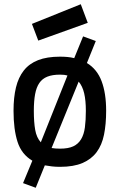

<svg xmlns="http://www.w3.org/2000/svg" viewBox="-20 -778 568 908"><path d="M264 -510Q282 -510 299 -508.5Q316 -507 331 -503L373 -606L433 -584L391 -480Q439 -451 460.5 -394Q482 -337 482 -254Q482 -191 472 -141.5Q462 -92 437 -58.5Q412 -25 370 -7Q328 11 264 11Q244 11 226 9Q208 7 192 4L149 110L89 88L133 -18Q82 -48 63 -107Q44 -166 44 -254Q44 -317 55.5 -364.5Q67 -412 92.5 -444.5Q118 -477 160 -493.5Q202 -510 264 -510ZM264 -75Q303 -75 326.5 -86Q350 -97 363.5 -119.5Q377 -142 381.5 -175.5Q386 -209 386 -254Q386 -303 378 -337Q370 -371 352 -392L224 -78Q242 -75 264 -75ZM264 -425Q228 -425 204 -415.5Q180 -406 166 -385.5Q152 -365 146 -332.5Q140 -300 140 -254Q140 -200 146.5 -163.5Q153 -127 173 -105L299 -421Q286 -425 264 -425ZM362 -758 395 -670 161 -586 131 -665Z"/></svg>

Font: Panefresco 600wt
Style: Regular
Weight: 600
Designer: Campivisivi
Foundry: Campivisivi & Chank Co
Version: Version 1.001